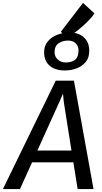

<svg xmlns="http://www.w3.org/2000/svg" viewBox="-61 -1303 705 1323"><path d="M-41 0 323 -747H448.5L583.5 0H474L444.5 -184.5H160L76.5 0ZM196.5 -265.5H431.5L378.5 -601L373 -657.5L348.5 -601.5ZM386.5 -817.5Q318.5 -817.5 280.8 -850.5Q243 -883.5 243 -942.5Q243 -988 268.5 -1018Q294.5 -1049 334.8 -1064Q375 -1079 417 -1079Q480 -1079 517 -1045.5Q554 -1012 554 -952.5Q554 -907 531.5 -878.5Q508 -848 469.5 -832.8Q431 -817.5 386.5 -817.5ZM390 -872.5Q433 -872.5 456.5 -891.2Q480 -910 480 -956.5Q480 -986 460.2 -1004.8Q440.5 -1023.5 408.5 -1023.5Q370.5 -1023.5 342.8 -1004.8Q315 -986 315 -942Q315 -913 337.5 -892.8Q360 -872.5 390 -872.5ZM401.5 -1047 358 -1083.5 511 -1283 589.5 -1211Q581 -1194.5 557.5 -1169.8Q534 -1145 504.5 -1119Q475 -1093 447.2 -1073.2Q419.5 -1053.5 401.5 -1047Z"/></svg>

Font: Merriweather Sans Italic
Style: Regular
Weight: 400
Italic angle: -7.5°
Designer: Eben Sorkin
Foundry: Eben Sorkin
Version: Version 1.008; ttfautohint (v1.7.19-72a1) -l 8 -r 50 -G 200 